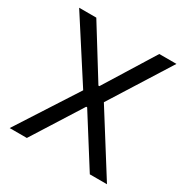

<svg xmlns="http://www.w3.org/2000/svg" viewBox="-166 -866 974 1005"><g transform="rotate(30 321.0 -363.5)"><path d="M615.1 0H511.4L323.9 -296.9H318.2L130.7 0H27L261.4 -363.6L27 -727.3H130.7L318.2 -424.7H323.9L511.4 -727.3H615.1L386.4 -363.6Z"/></g></svg>

Font: Linik Sans
Style: Regular
Weight: 400
Designer: Rasmus Andersson (font), Marc Monis (original base), Kil Hyung-jin (Pretendard portions), Cristiano Sobral (main changes
Foundry: rsms
Version: Version 3.018;May 31, 2022;FontCreator 14.0.0.2814 64-bit; t